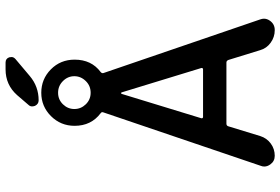

<svg xmlns="http://www.w3.org/2000/svg" viewBox="-184 -948 1041 714"><g transform="rotate(-90 337.0 -590.5)"><path d="M392.6 -792Q411.1 -810.5 411.1 -835Q411.1 -859.4 393.1 -877.4Q375 -895.5 349.6 -895.5Q324.2 -895.5 306.6 -877.4Q289.1 -859.4 289.1 -835Q289.1 -810.5 306.6 -792.5Q324.2 -774.4 349.6 -774.4Q375 -774.4 392.6 -792ZM234.4 -269.5Q226.6 -269.5 224.6 -261.7L188.5 -143.6Q180.7 -119.1 160.6 -104.5Q140.6 -89.8 115.2 -89.8Q94.7 -89.8 83 -106.4Q75.2 -117.2 75.2 -128.9Q75.2 -135.7 78.1 -142.6L276.4 -726.6Q279.3 -733.4 273.4 -737.3Q226.6 -772.5 226.6 -834Q226.6 -885.7 262.7 -921.9Q298.8 -958 349.6 -958Q400.4 -958 436.5 -922.4Q472.7 -886.7 472.7 -834Q472.7 -771.5 426.8 -737.3Q420.9 -732.4 422.9 -726.6L622.1 -144.5Q625 -136.7 625 -129.9Q625 -118.2 617.2 -107.4Q604.5 -89.8 583 -89.8H582Q556.6 -89.8 535.6 -105Q514.6 -120.1 507.8 -144.5L471.7 -261.7Q468.8 -269.5 461.9 -269.5ZM254.9 -363.3Q253.9 -360.4 255.4 -358.4Q256.8 -356.4 259.8 -356.4H436.5Q439.5 -356.4 440.9 -358.4Q442.4 -360.4 441.4 -363.3L350.6 -660.2Q349.6 -661.1 348.1 -661.1Q346.7 -661.1 345.7 -660.2ZM340.8 -1047.9Q378.9 -1090.8 436.5 -1090.8H461.9Q476.6 -1090.8 481.4 -1077.1Q482.4 -1072.3 482.4 -1068.4Q482.4 -1060.5 474.6 -1053.7L412.1 -1001Q373 -967.8 321.3 -967.8Q307.6 -967.8 300.8 -981.4Q298.8 -987.3 298.8 -992.2Q298.8 -1000 304.7 -1005.9Z"/></g></svg>

Font: Gen Jyuu Gothic Medium
Style: Regular
Weight: 500
Designer: [Source Han Sans]
Ryoko NISHIZUKA  (kana & ideographs); Paul D. Hunt (Latin, Greek & Cyrillic); Wenlong ZHANG  (bopomofo
Version: Version 1.002.20150607